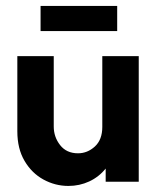

<svg xmlns="http://www.w3.org/2000/svg" viewBox="-20 -603 526 637"><path d="M206.9 13.9Q163.2 13.9 124.3 -7.3Q85.4 -28.5 61.5 -69.1Q37.5 -109.7 37.5 -167.4V-416.7H158.3V-183.3Q158.3 -148.6 179.5 -121.5Q200.7 -94.4 238.9 -94.4Q270.1 -94.4 294.8 -117Q319.4 -139.6 319.4 -181.9V-416.7H440.3V0H330.6V-43.8Q308.3 -16 276 -1Q243.8 13.9 206.9 13.9ZM114.6 -500V-583.3H368.8V-500Z"/></svg>

Font: co2trust
Style: Bold
Weight: 700
Designer: Kristian Moeller
Foundry: Dicotype
Version: Version 1.000